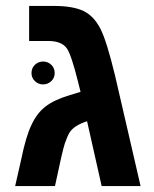

<svg xmlns="http://www.w3.org/2000/svg" viewBox="-20 -626 519 646"><path d="M78 -606H162Q225 -606 261 -589Q296 -572 318 -529Q339 -488 367 -372L453 0H322L273 -218Q229 -204 214 -180Q207 -169 198 -143Q190 -119 165 0H31L51 -88Q67 -167 86 -206Q104 -245 133 -267.5Q162 -290 212 -305L251 -317Q248 -328 243 -349Q220 -442 205 -463Q187 -488 144 -488H78ZM86 -380Q86 -397 97.5 -408Q109 -419 125 -419Q141 -419 152.5 -408Q164 -397 164 -380Q164 -364 152.5 -353Q141 -342 125 -342Q109 -342 97.5 -353Q86 -364 86 -380Z"/></svg>

Font: Libra Sans
Style: Bold
Weight: 700
Foundry: Context Ltd
Version: Version 1.000